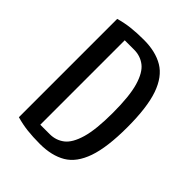

<svg xmlns="http://www.w3.org/2000/svg" viewBox="-206 -820 939 939"><g transform="rotate(45 264.0 -350.0)"><path d="M235 10Q186 10 147 5.5Q108 1 70 -10V-690Q108 -701 147 -705.5Q186 -710 235 -710Q316 -710 370.5 -677.5Q425 -645 452.5 -566.5Q480 -488 480 -350Q480 -212 452.5 -133Q425 -54 370.5 -22Q316 10 235 10ZM170 -58H235Q278 -58 310.5 -83Q343 -108 361.5 -171.5Q380 -235 380 -350Q380 -466 361.5 -529Q343 -592 310.5 -617Q278 -642 235 -642H170Z"/></g></svg>

Font: Cuprum Medium
Style: Regular
Weight: 500
Designer: Jovanny Lemonad
Foundry: Jovanny Lemonad
Version: Version 3.000